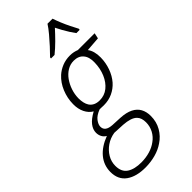

<svg xmlns="http://www.w3.org/2000/svg" viewBox="-360 -828 1129 1129"><g transform="rotate(-45 204.5 -263.0)"><path d="M116.2 240.2Q38.1 240.7 -6.8 208.3Q-51.8 175.8 -51.3 111.3Q-50.8 56.6 -16.1 14.6Q18.6 -27.3 84 -52.2Q67.9 -61 59.8 -76.7Q51.8 -92.3 51.8 -110.8Q51.8 -137.2 71 -162.1Q90.3 -187 131.3 -209Q105 -224.1 90.1 -254.4Q75.2 -284.7 75.7 -324.7Q76.2 -374 95 -419.7Q113.8 -465.3 147.5 -496.1Q170.4 -516.6 200 -528.6Q229.5 -540.5 264.2 -540.5Q281.2 -540.5 295.4 -537.4Q309.6 -534.2 320.3 -529.8H460L452.6 -495.1L361.8 -488.3Q373.5 -473.1 379.4 -451.4Q385.3 -429.7 384.8 -403.8Q384.3 -360.8 369.9 -320.3Q355.5 -279.8 329.6 -250Q305.7 -223.1 272.7 -207.5Q239.7 -191.9 198.7 -191.9Q189.9 -191.9 180.7 -192.6Q171.4 -193.4 164.6 -192.9Q127.4 -178.7 111.3 -157.2Q95.2 -135.7 95.2 -117.7Q95.2 -97.2 109.4 -86.9Q116.2 -81.5 127 -78.4Q137.7 -75.2 152.3 -74.2L214.4 -71.3Q262.7 -68.8 292.5 -53.7Q322.3 -38.6 336.2 -12.9Q350.1 12.7 350.1 47.4Q350.1 95.7 328.1 134Q306.2 172.4 269 196.8Q237.8 218.3 198.2 229Q158.7 239.7 116.2 240.2ZM119.6 201.7Q157.2 201.2 189.7 191.4Q222.2 181.6 246.1 163.6Q273.4 144.5 288.6 115.7Q303.7 86.9 303.7 54.2Q303.7 36.6 299.3 22.5Q294.9 8.3 284.7 -2Q272.5 -14.6 250.5 -21.7Q228.5 -28.8 198.2 -30.8L127.9 -34.2Q90.3 -28.3 60.1 -7.6Q29.8 13.2 12.2 43.2Q-5.4 73.2 -5.4 107.4Q-5.4 158.2 28.1 180.2Q61.5 202.1 119.6 201.7ZM202.6 -229.5Q242.7 -229.5 272.7 -253.7Q302.7 -277.8 320.1 -318.6Q337.4 -359.4 338.4 -407.7Q339.4 -430.2 334.2 -448.5Q329.1 -466.8 317.9 -479Q308.1 -490.7 293.2 -496.8Q278.3 -502.9 258.8 -502.9Q229.5 -502.9 204.6 -487.8Q179.7 -472.7 161.6 -447.3Q143.6 -421.9 133.1 -390.6Q122.6 -359.4 122.1 -326.7Q122.1 -306.2 126 -289.3Q129.9 -272.5 137.7 -260.3Q158.2 -229.5 202.6 -229.5ZM173.8 -606.4 174.3 -614.7Q194.8 -635.3 219 -661.6Q243.2 -688 266.1 -715.3Q289.1 -742.7 303.7 -765.6H345.7Q352.5 -744.6 364 -716.6Q375.5 -688.5 389.2 -660.9Q402.8 -633.3 413.1 -614.7L412.1 -606.4H384.8Q373.5 -621.6 361.6 -640.1Q349.6 -658.7 338.6 -678.7Q327.6 -698.7 317.9 -718.3Q292 -689.5 262.5 -659.9Q232.9 -630.4 203.1 -606.4Z"/></g></svg>

Font: Open Sans SemiCondensed Light
Style: Italic
Weight: 300
Width: 4
Italic angle: -12°
Designer: Monotype Design Team
Foundry: Monotype Imaging Inc.
Version: Version 3.000